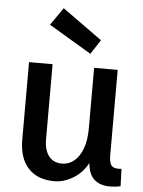

<svg xmlns="http://www.w3.org/2000/svg" viewBox="-58 -898 713 958"><g transform="rotate(5 298.0 -419.0)"><path d="M374 -637 161 -764 222 -852 421 -709ZM416 -116H428Q399 -51 349.5 -19.5Q300 12 250 12Q166 12 119.5 -38Q73 -88 73 -182V-569H191V-194Q191 -140 214 -109.5Q237 -79 280 -79Q315 -79 341.5 -101Q368 -123 383.5 -164.5Q399 -206 399 -266V-569H517V-141Q517 -108 526.5 -93Q536 -78 562 -78Q566 -78 570.5 -78Q575 -78 579 -79L582 8Q569 11 555 12.5Q541 14 529 14Q475 14 445.5 -16.5Q416 -47 416 -116Z"/></g></svg>

Font: Yaldevi SemiBold
Style: Regular
Weight: 600
Designer: Sol Matas, Rajitha Manaperi, Kosala Senevirathne
Foundry: Mooniak
Version: Version 1.100